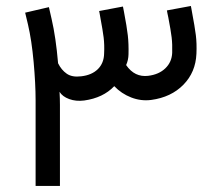

<svg xmlns="http://www.w3.org/2000/svg" viewBox="-20 -612 728 632"><path d="M626.6 -435.1Q628.1 -468.9 624.6 -496.7Q621.1 -524.4 611.7 -573.9Q611.3 -578.7 610.2 -582.5Q609.1 -588.3 608.3 -592.3L529.4 -577.7Q530.3 -573.1 531.3 -567.3Q532.7 -561.4 533.9 -555.2Q542.3 -511.6 545 -488.9Q547.7 -466.2 546.8 -438.1Q545.5 -407.5 524.2 -387.1Q503 -366.7 467.6 -362.4Q445.7 -359.8 427.6 -368.4Q409.4 -377.1 395.2 -397.8Q402.7 -414.6 403 -433.3Q403.9 -467.8 400.7 -495.8Q397.5 -523.8 388.1 -573Q386.2 -582.7 384.7 -590.5L306.3 -575.7Q307.1 -573 307.6 -569.6Q309.1 -561.5 310.5 -553.1Q318.3 -511.9 321.2 -488.2Q324.1 -464.5 322.7 -436.1Q322.2 -404.4 302.2 -384.5Q282.1 -364.7 247 -360.8Q217.4 -357.1 199.7 -369.4Q182 -381.7 171.2 -403.7Q163.9 -489.1 149.9 -549.4L141 -588.5L62.8 -570.3L72.1 -531.3Q84.2 -479.7 90.7 -408.1Q97.2 -336.6 97.2 -281.3V0H177.3V-267.3Q177.3 -286.7 176 -309.8Q185.5 -294.1 207.8 -285.9Q230.2 -277.7 257.2 -281.2Q319.4 -289.8 356.1 -328.4Q379.6 -303.7 411.8 -291.2Q444 -278.7 477.5 -283Q543.4 -291.9 583.7 -333.1Q624 -374.2 626.6 -435.1Z"/></svg>

Font: Arad-VF Thin Dots1
Style: Regular
Weight: 100
Designer: Mohammad Darvishi
Version: Version 1.000;August 30, 2024;FontCreator 15.0.0.2992 64-bit